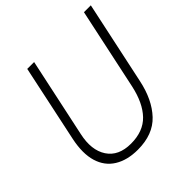

<svg xmlns="http://www.w3.org/2000/svg" viewBox="-187 -848 1008 1008"><g transform="rotate(-45 317.0 -344.5)"><path d="M273 11Q195 11 142.5 -21.5Q90 -54 71 -117Q52 -180 71 -271L162 -700H213L119 -260Q97 -160 137.5 -98.5Q178 -37 270 -37Q361 -37 412.5 -90.5Q464 -144 486 -245L583 -700H634L535 -236Q511 -122 448.5 -55.5Q386 11 273 11Z"/></g></svg>

Font: Red Hat Mono
Style: Italic
Weight: 300
Italic angle: -12°
Monospace: yes
Designer: Pentagram, MCKL
Foundry: Pentagram, MCKL
Version: Version 1.023